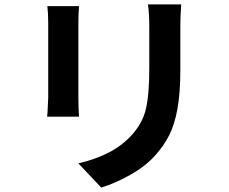

<svg xmlns="http://www.w3.org/2000/svg" viewBox="-20 -796 1040 872"><path d="M803 -776Q799 -720 799 -676V-478Q799 -374 786 -302Q773 -230 748 -181Q723 -132 683 -88Q638 -39 571 -1.5Q504 36 440 56L336 -54Q413 -72 472.5 -102.5Q532 -133 576 -180Q626 -234 642 -298.5Q658 -363 658 -486V-676Q658 -734 652 -776ZM339 -768Q336 -734 336 -691V-353Q336 -301 339 -266H194Q194 -272 196 -288Q199 -348 199 -354V-691Q199 -737 195 -768Z"/></svg>

Font: Sinter Bold
Style: Regular
Weight: 700
Foundry: Adobe & rsms
Version: Version 1.000